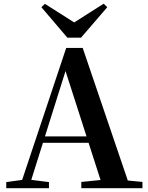

<svg xmlns="http://www.w3.org/2000/svg" viewBox="-20 -999 786 1019"><path d="M218.2 -978.7 199.7 -960.8 337.4 -799.2H410.1L549.3 -960.8L530.4 -979.4L337.1 -856.7H410.4ZM13.2 0H239.8V-32.6L131.1 -46.3H112.6L13.2 -32.6ZM82.8 0H132L334.2 -642.5L337.4 -656.5H316.7L527.6 0H672.2L418.9 -744.6H331.4ZM193.5 -241.1H524.9L517.8 -275H200.6ZM411.5 0H736V-33.4L597.4 -47H546.7L411.5 -33.4Z"/></svg>

Font: Source Han Serif TW VF
Style: Regular
Weight: 250
Designer: Ryoko NISHIZUKA 西塚涼子 (kana & ideographs); Frank Grießhammer (Latin, Greek & Cyrillic); Wenlong ZHANG 张文龙 (bopomofo); San
Foundry: Adobe
Version: Version 2.002;hotconv 1.1.0;makeotfexe 2.6.0